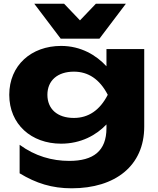

<svg xmlns="http://www.w3.org/2000/svg" viewBox="-20 -836 853 1037"><path d="M310 -60C417 -60 500 -106 555 -164V-144C555 -20 484 33 354 33C261 33 169 7 86 -54V100C175 154 261 181 367 181C603 181 759 59 759 -152V-571H555V-478C500 -538 417 -588 310 -588C149 -588 30 -483 30 -324C30 -165 149 -60 310 -60ZM660 -816H498L412 -726L326 -816H165L308 -627H517ZM379 -199C289 -199 236 -248 236 -324C236 -401 291 -449 379 -449C456 -449 518 -409 562 -324C519 -240 457 -199 379 -199Z"/></svg>

Font: Bounded
Style: Bold
Weight: 700
Designer: Vlad Churkin
Version: Version 3.0